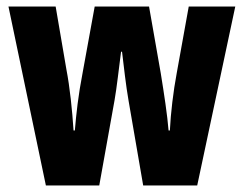

<svg xmlns="http://www.w3.org/2000/svg" viewBox="-20 -570 748 590"><path d="M375 -261Q369 -296 364 -336.5Q359 -377 355 -411H352Q347 -372 342 -331.5Q337 -291 332 -262L285 0H121L6 -550H151L184 -357Q192 -315 197.5 -265.5Q203 -216 206 -169H210Q213 -207 218.5 -251Q224 -295 234 -347L271 -550H438L474 -345Q482 -296 488.5 -250.5Q495 -205 498 -169H502Q504 -210 509.5 -256Q515 -302 523 -345L560 -550H703L586 0H420Z"/></svg>

Font: Noto Sans Lao ExtraCondensed ExtraBold
Style: Regular
Weight: 800
Width: 2
Designer: Monotype Design Team
Foundry: Monotype Imaging Inc.
Version: Version 2.003; ttfautohint (v1.8.4.7-5d5b)